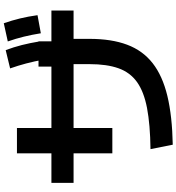

<svg xmlns="http://www.w3.org/2000/svg" viewBox="22 -918 955 1040"><g transform="rotate(-90 500.0 -397.5)"><path d="M212.7 -60.3Q346 -62 435 -79Q524 -96 576.4 -133.6Q628.7 -171.3 650.9 -234.3Q673.1 -297.3 673.1 -390.4V-540.7H659.8V-666.9H796.7V-540.7H810V-390.4Q810 -271.4 778.3 -186.9Q746.7 -102.4 678.5 -48.9Q610.3 4.6 501.2 31Q392 57.3 236.7 60.3ZM190 -267V-783.7H327V-267ZM30 -477V-597H963.3V-477ZM697 -642.7Q688 -691 676.7 -734Q665.3 -777 650 -820.7L749 -844.7Q765.3 -801.3 776.5 -757.2Q787.6 -713 796 -662.3ZM840.3 -654.3Q832.3 -703.7 821.8 -746.7Q811.3 -789.7 796 -833.3L894.6 -855Q909.9 -811.3 920.6 -767Q931.3 -722.7 938.3 -672.3Z"/></g></svg>

Font: M PLUS 2 Thin
Style: Regular
Weight: 100
Designer: Coji Morishita
Foundry: UNDERFOREST DESIGN
Version: Version 1.001